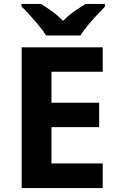

<svg xmlns="http://www.w3.org/2000/svg" viewBox="-20 -954 600 974"><path d="M501 0H90V-714H501V-590H241V-433H483V-309H241V-125H501ZM214 -774Q200 -797 177.5 -824Q155 -851 131.5 -877Q108 -903 89 -921V-934H188Q214 -918 244 -896.5Q274 -875 300 -848Q326 -875 357 -896.5Q388 -918 414 -934H513V-921Q495 -903 471 -877Q447 -851 424.5 -824Q402 -797 388 -774Z"/></svg>

Font: Noto Sans New Tai Lue
Style: Bold
Weight: 700
Version: Version 2.003